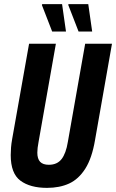

<svg xmlns="http://www.w3.org/2000/svg" viewBox="-20 -899 563 931"><path d="M208 12Q126 12 79 -23Q32 -58 32 -147Q32 -164 33.5 -183.5Q35 -203 39 -225L121 -687H251L167 -211Q164 -195 162.5 -182.5Q161 -170 161 -159Q161 -129 174.5 -114.5Q188 -100 217 -100Q257 -100 278.5 -127.5Q300 -155 309 -211L393 -687H523L441 -221Q426 -132 393.5 -81Q361 -30 315 -9Q269 12 208 12ZM233 -746 183 -875 185 -879H281L300 -746ZM361 -746 311 -875 312 -879H408L427 -746Z"/></svg>

Font: Archivo ExtraCondensed
Style: Bold Italic
Weight: 700
Width: 2
Italic angle: -10°
Designer: Hector Gatti
Foundry: Omnibus-Type
Version: Version 2.001